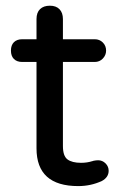

<svg xmlns="http://www.w3.org/2000/svg" viewBox="-20 -629 413 660"><path d="M353.5 -42Q353.5 -19.5 330.1 -6.8Q292 10.7 249 10.7Q105.5 10.7 105.5 -119.1V-416H56.6Q38.1 -416 27.8 -426.3Q17.6 -436.5 17.6 -455.1Q17.6 -473.6 27.8 -483.9Q38.1 -494.1 56.6 -494.1H105.5V-563.5Q105.5 -585.9 117.7 -597.7Q129.9 -609.4 151.4 -609.4Q172.9 -609.4 184.6 -597.2Q196.3 -585 196.3 -563.5V-494.1H305.7Q322.3 -494.1 333.5 -482.9Q344.7 -471.7 344.7 -455.1Q344.7 -439.5 333.5 -427.7Q322.3 -416 305.7 -416H196.3V-127Q196.3 -92.8 211.9 -81.1Q227.5 -69.3 258.8 -69.3Q279.3 -69.3 297.9 -75.2Q299.8 -75.2 300.8 -76.2Q310.5 -78.1 317.4 -78.1Q332 -78.1 342.8 -67.4Q353.5 -56.6 353.5 -42Z"/></svg>

Font: FakePearl
Style: Regular
Weight: 400
Version: Version 1.2